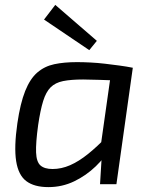

<svg xmlns="http://www.w3.org/2000/svg" viewBox="-20 -753 613 785"><path d="M294 -499Q320 -499 349.5 -497.5Q379 -496 409 -492.5Q439 -489 468.5 -485Q498 -481 523 -476L485 -423Q430 -425 386.5 -426.5Q343 -428 320 -428Q270 -428 238 -421.5Q206 -415 187 -396Q168 -377 156.5 -340Q145 -303 136 -242Q126 -169 127.5 -130Q129 -91 145.5 -76.5Q162 -62 195 -62Q231 -62 266.5 -77.5Q302 -93 340 -123.5Q378 -154 419 -197L436 -156Q411 -111 371.5 -73Q332 -35 283 -11.5Q234 12 178 12Q120 12 87.5 -12.5Q55 -37 46 -94.5Q37 -152 51 -249Q63 -331 83 -381Q103 -431 132.5 -456.5Q162 -482 202 -490.5Q242 -499 294 -499ZM437 -476H523L456 0H389L396 -115L387 -123ZM206 -733 376 -586 345 -548 160 -673Z"/></svg>

Font: Exo 2
Style: Italic
Weight: 400
Italic angle: -8°
Designer: Natanael Gama
Foundry: Natanael Gama
Version: Version 2.010